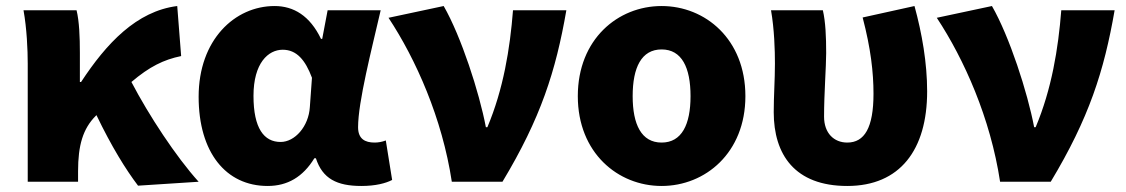

<svg xmlns="http://www.w3.org/2000/svg" viewBox="-20 -603 3736 637"><path d="M639 0C564 -83 474 -220 416 -331C476 -382 523 -405 581 -417L568 -583C433 -566 333 -459 249 -331H245V-427C245 -481 243 -532 234 -569H58C69 -508 72 -437 72 -392V0H239V-35C239 -121 255 -176 298 -219L300 -221C350 -117 397 -41 438 13Z M868 14C934 14 985 -16 1023 -78H1028C1050 -10 1098 14 1179 14C1226 14 1260 5 1281 -6L1260 -137C1247 -132 1234 -130 1223 -130C1191 -130 1168 -142 1168 -181C1168 -265 1213 -439 1243 -569H1067L1049 -474H1045C1008 -551 954 -583 891 -583C759 -583 639 -471 639 -282C639 -98 729 14 868 14ZM911 -132C856 -132 821 -177 821 -285C821 -394 870 -438 918 -438C964 -438 993 -404 1015 -345L1008 -248C1004 -183 958 -132 911 -132Z M1479 0H1647C1774 -211 1824 -367 1859 -569H1682C1672 -441 1650 -307 1597 -181H1592C1570 -297 1510 -482 1452 -583L1269 -544C1360 -406 1447 -211 1479 0Z M2175 14C2320 14 2453 -96 2453 -284C2453 -473 2320 -583 2175 -583C2030 -583 1897 -473 1897 -284C1897 -96 2030 14 2175 14ZM2175 -130C2108 -130 2079 -190 2079 -284C2079 -379 2108 -439 2175 -439C2242 -439 2271 -379 2271 -284C2271 -190 2242 -130 2175 -130Z M2791 14C2966 14 3056 -106 3056 -300C3056 -394 3039 -492 3014 -583L2842 -545C2869 -442 2878 -363 2878 -292C2878 -179 2848 -130 2791 -130C2747 -130 2714 -161 2714 -216C2714 -292 2721 -383 2721 -427C2721 -481 2719 -530 2710 -569H2538C2549 -506 2551 -437 2551 -392C2551 -338 2547 -285 2547 -231C2547 -90 2617 14 2791 14Z M3298 0H3466C3593 -211 3643 -367 3678 -569H3501C3491 -441 3469 -307 3416 -181H3411C3389 -297 3329 -482 3271 -583L3088 -544C3179 -406 3266 -211 3298 0Z"/></svg>

Font: Noto Sans Korean Black
Style: Bold
Weight: 900
Designer: Ryoko NISHIZUKA (kana & ideographs); Paul D. Hunt (Latin, Greek & Cyrillic); Wenlong ZHANG (bopomofo); Sandoll Communica
Foundry: Adobe Systems Incorporated
Version: Version 1.000;PS 1;hotconv 1.0.78;makeotf.lib2.5.61930